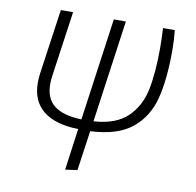

<svg xmlns="http://www.w3.org/2000/svg" viewBox="-81 -606 914 896"><g transform="rotate(10 376.0 -158.0)"><path d="M369 10 342 199 285 207 312 10Q201 7 145 -39Q89 -85 89 -170Q89 -191 92 -215L136 -523H194L150 -214Q147 -193 147 -174Q147 -107 189 -73.5Q231 -40 319 -37L387 -523H444L376 -38Q482 -45 536 -97.5Q590 -150 606.5 -230Q623 -310 623 -428Q623 -480 620 -523H676Q681 -475 681 -427Q681 -289 657.5 -198Q634 -107 566 -51.5Q498 4 369 10Z"/></g></svg>

Font: FiraGO Light
Style: Italic
Weight: 300
Italic angle: -8°
Designer: bBox Type GmbH
Foundry: bBox Type GmbH
Version: Version 1.001